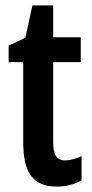

<svg xmlns="http://www.w3.org/2000/svg" viewBox="-20 -681 340 711"><path d="M221 -87C189 -87 177 -109 177 -156V-451H279V-543H177V-661H100L74 -541L12 -512V-451H66V-156C66 -45 99 10 190 10C225 10 255 2 282 -13V-103C261 -93 240 -87 221 -87Z"/></svg>

Font: Noto Sans Hebrew ExtraCondensed SemiBold
Style: Regular
Weight: 600
Width: 2
Designer: Ben Nathan
Foundry: Google LLC
Version: Version 3.001